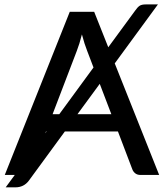

<svg xmlns="http://www.w3.org/2000/svg" viewBox="-20 -770 726 845"><path d="M47.5 54.5H5L45 0H1L287 -718H394.5L456.5 -562L575 -723.5Q585 -738 594 -744.2Q603 -750.5 620.5 -750.5H675L485 -491L680.5 0H598.5Q584.5 0 575.5 -7Q566.5 -14 562.5 -24.5L499 -191.5H265.5L107 25Q85 54.5 47.5 54.5ZM241 -267.5 391.5 -473 363.5 -546.5Q352 -575 340.5 -618.5Q329.5 -575 318 -546L211.5 -267.5ZM470 -267.5 419 -401 321 -267.5ZM179.5 -183.5 185 -191.5H182.5Z"/></svg>

Font: Verano Sans Medium
Style: Regular
Weight: 500
Designer: Lukasz Dziedzic with Adam Twardoch and Botio Nikoltchev
Foundry: tyPoland Lukasz Dziedzic
Version: Version 3.001;December 28, 2019;FontCreator 12.0.0.2547 64-b